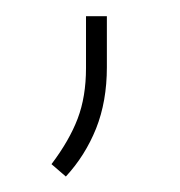

<svg xmlns="http://www.w3.org/2000/svg" viewBox="-20 -98 227 242"><path d="M63 124.5 44.9 108.9Q67.4 79.1 77.9 51.5Q88.4 23.9 88.4 -12.2V-77.6H114.7V-13.2Q114.7 29.8 101.1 64Q87.4 98.1 63 124.5Z"/></svg>

Font: Roboto Slab LO Thin
Style: Regular
Weight: 250
Designer: Google
Version: Version 2.00;September 28, 2018;FontCreator 11.5.0.2427 64-b